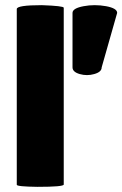

<svg xmlns="http://www.w3.org/2000/svg" viewBox="-20 -723 474 744"><path d="M289 -436Q261 -444 261 -462V-673Q261 -691 304 -699Q325 -703 347 -703Q369 -703 391 -699Q434 -691 434 -673L374 -462Q374 -444 345 -436Q331 -432 317 -432Q303 -432 289 -436ZM227 -8Q227 1 125 1Q45 0 45 -7V-688Q45 -703 142 -703Q227 -700 227 -693Z"/></svg>

Font: Lilita One
Style: Regular
Weight: 400
Designer: Juan Montoreano
Foundry: Juan Montoreano
Version: Version 1.002